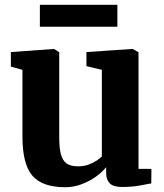

<svg xmlns="http://www.w3.org/2000/svg" viewBox="-20 -773 686 804"><path d="M490 10Q455 10 439.8 -5.2Q424.5 -20.5 424.5 -49V-73Q408.5 -52.5 381.5 -33.2Q354.5 -14 321.5 -1.5Q288.5 11 253.5 11Q156.5 11 115.2 -37.8Q74 -86.5 74 -200.5V-480.5L25.5 -494V-555L205.5 -568H206.5L228 -554V-198.5Q228 -153 235.2 -126.5Q242.5 -100 259.5 -88.2Q276.5 -76.5 306 -76.5Q331 -76.5 350.2 -83.5Q369.5 -90.5 383.8 -100Q398 -109.5 406.5 -117.5V-480.5L342 -496V-555L533 -568H536L560 -554V-66H614L613.5 -5Q595.5 -1.5 563.2 4.2Q531 10 490 10ZM471.5 -753V-661H147V-753Z"/></svg>

Font: Merriweather ExtraBold
Style: Regular
Weight: 800
Version: Version 2.100